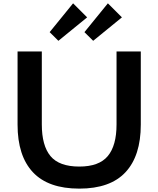

<svg xmlns="http://www.w3.org/2000/svg" viewBox="-20 -1118 947 1148"><path d="M821.8 -810.1V-373Q821.8 -186.5 730.5 -88.4Q639.2 9.8 454.1 9.8Q268.6 9.8 176.8 -88.1Q85 -186 85 -373V-810.1H230V-374Q230 -247.1 282 -184.6Q334 -122.1 454.1 -122.1Q572.3 -122.1 624.5 -184.8Q676.8 -247.6 676.8 -374V-810.1ZM417 -1098.1 501 -1014.2 329.1 -874 276.9 -925.8ZM625 -1098.1 709 -1014.2 537.1 -874 484.9 -925.8Z"/></svg>

Font: Sinkin Sans 600 SemiBold
Style: Regular
Weight: 600
Designer: Keith Bates
Foundry: K-Type
Version: Sinkin Sans (version 1.0)  by Keith Bates   •   © 2014   www